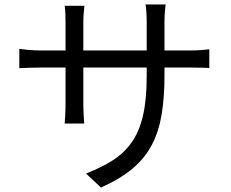

<svg xmlns="http://www.w3.org/2000/svg" viewBox="-20 -798 1040 864"><path d="M66.9 -578.1Q73.7 -576.7 104.7 -573.7Q135.7 -570.8 167 -570.8H274.9V-699.2Q274.9 -714.8 274.2 -734.9Q273.4 -754.9 271 -772H359.9Q359.4 -764.6 357.2 -744.9Q355 -725.1 355 -699.2V-570.8H640.1V-695.8Q640.1 -725.1 638.4 -747.8Q636.7 -770.5 634.8 -777.8H725.1Q724.1 -770.5 722.2 -747.8Q720.2 -725.1 720.2 -695.8V-570.8H830.1Q862.8 -570.8 887.2 -572.8Q911.6 -574.7 921.9 -576.2V-492.2Q913.6 -492.7 888.2 -493.4Q862.8 -494.1 830.1 -494.1H720.2V-459Q720.2 -359.4 707.3 -282Q694.3 -204.6 662.8 -145Q631.3 -85.4 575.7 -38.8Q520 7.8 434.1 45.9L367.2 -17.1Q435.1 -43.5 486.3 -75.9Q537.6 -108.4 571.8 -156.2Q606 -204.1 623 -276.1Q640.1 -348.1 640.1 -453.1V-494.1H355V-333Q355 -305.2 356.7 -277.3Q358.4 -249.5 358.9 -242.2H271Q272 -249.5 273.4 -277.1Q274.9 -304.7 274.9 -333V-494.1H167Q134.8 -494.1 105.5 -492.9Q76.2 -491.7 66.9 -491.2Z"/></svg>

Font: Source Han Sans CN
Style: Regular
Weight: 400
Designer: Ryoko NISHIZUKA  (kana, bopomofo & ideographs); Paul D. Hunt (Latin, Greek & Cyrillic); Sandoll Communications , Soo-you
Foundry: Adobe
Version: Version 2.004;hotconv 1.0.118;makeotfexe 2.5.65603